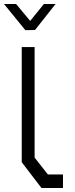

<svg xmlns="http://www.w3.org/2000/svg" viewBox="-58 -934 373 954"><path d="M148 0 50 -128V-700H114V-151L180 -67H255V0ZM22 -914 92 -830 160 -914H218L116 -785L68 -784L-38 -914Z"/></svg>

Font: Turret Road Medium
Style: Regular
Weight: 500
Designer: Noponies
Foundry: Noponies
Version: Version 1.001; ttfautohint (v1.8)